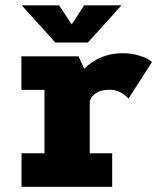

<svg xmlns="http://www.w3.org/2000/svg" viewBox="-20 -716 610 736"><path d="M445.5 -695.5 317 -553H192L63.5 -695.5H206.5L255 -622.5L302.5 -695.5ZM324 -128.5H410V0H62.5V-128.5H150.5V-371.5H62V-500H281L303 -452.5Q362.5 -512 452 -512Q481 -512 507.2 -504.8Q533.5 -497.5 546.2 -490Q559 -482.5 562.5 -478L472.5 -338Q464.5 -348.5 444.8 -360.2Q425 -372 401.5 -372Q369 -372 349 -359.8Q329 -347.5 324 -327Z"/></svg>

Font: League Mono Narrow ExtraBold
Style: Regular
Weight: 800
Width: 3
Designer: Tyler Finck
Foundry: The League of Moveable Type / Tyler Finck
Version: Version 2.210